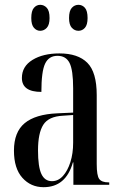

<svg xmlns="http://www.w3.org/2000/svg" viewBox="-20 -768 504 798"><path d="M161 10Q108 10 73 -29Q38 -68 38 -142Q38 -219 82.5 -256Q127 -293 218 -297L284 -300V-401Q284 -477 269 -506.5Q254 -536 219 -536Q183 -536 167.5 -503.5Q152 -471 152 -386Q71 -386 71 -444Q71 -492 115 -519Q159 -546 227 -546Q304 -546 343 -507Q382 -468 382 -373V-86Q382 -38 392.5 -24Q403 -10 431 -10H434V0H285V-93H283Q254 10 161 10ZM196 -15Q222 -15 241.5 -36.5Q261 -58 272.5 -94Q284 -130 284 -175V-290L241 -287Q182 -284 160 -249.5Q138 -215 138 -143Q138 -75 152 -45Q166 -15 196 -15ZM306 -640Q290 -640 278.5 -652.5Q267 -665 267 -693Q267 -723 278.5 -735.5Q290 -748 306 -748Q322 -748 333 -735.5Q344 -723 344 -693Q344 -665 333 -652.5Q322 -640 306 -640ZM147 -640Q132 -640 121 -652.5Q110 -665 110 -693Q110 -723 121 -735.5Q132 -748 147 -748Q163 -748 174.5 -735.5Q186 -723 186 -693Q186 -665 174.5 -652.5Q163 -640 147 -640Z"/></svg>

Font: Noto Serif Display ExtraCondensed Medium
Style: Regular
Weight: 500
Width: 2
Designer: Monotype Design Team
Foundry: Monotype Imaging Inc.
Version: Version 2.009